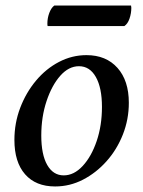

<svg xmlns="http://www.w3.org/2000/svg" viewBox="-20 -661 516 693"><path d="M179 12Q109 12 70.5 -32Q32 -76 32 -156Q32 -217 53 -272Q74 -327 110 -370Q146 -413 193 -437.5Q240 -462 292 -462Q363 -462 404 -416Q445 -370 445 -290Q445 -230 423.5 -175.5Q402 -121 364.5 -79Q327 -37 279.5 -12.5Q232 12 179 12ZM210 -28Q247 -28 278.5 -62Q310 -96 329 -152Q348 -208 348 -275Q348 -344 326 -383Q304 -422 265 -422Q228 -422 197.5 -387.5Q167 -353 148 -296Q129 -239 129 -172Q129 -103 150.5 -65.5Q172 -28 210 -28ZM429 -567H152Q151 -569 151 -576Q151 -596 158 -614.5Q165 -633 176 -641H453Q453 -639 453.5 -637Q454 -635 454 -633Q454 -613 447.5 -594Q441 -575 429 -567Z"/></svg>

Font: Petrona Medium
Style: Italic
Weight: 500
Italic angle: -9°
Designer: Ringo R. Seeber
Foundry: Ringo R. Seeber
Version: Version 2.001; ttfautohint (v1.8.3)